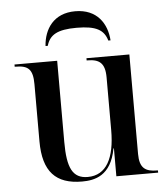

<svg xmlns="http://www.w3.org/2000/svg" viewBox="-54 -797 751 856"><g transform="rotate(-5 322.0 -369.5)"><path d="M169 -606H179C193 -654 227 -675 314 -675C402 -675 436 -654 450 -606H460C455 -681 412 -749 314 -749C217 -749 174 -681 169 -606ZM279 10C334 10 409 -3 431 -125H433V0H620V-10H617C564 -10 538 -27 538 -91V-536H346V-526H349C402 -526 428 -508 428 -443V-207C428 -83 390 -8 306 -8C238 -8 215 -57 215 -172V-536H24V-526H27C84 -526 105 -508 105 -441V-185C105 -49 162 10 279 10Z"/></g></svg>

Font: Noto Serif Display Medium
Style: Regular
Weight: 500
Designer: Monotype Design Team
Foundry: Monotype Imaging Inc.
Version: Version 2.009